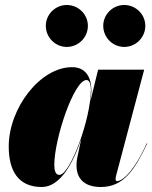

<svg xmlns="http://www.w3.org/2000/svg" viewBox="-20 -739 610 769"><path d="M393.5 -635.5C393.5 -589 431.5 -551 477.5 -551C524 -551 562 -589 562 -635.5C562 -681.5 524 -719 477.5 -719C431.5 -719 393.5 -681.5 393.5 -635.5ZM163.5 -635.5C163.5 -589 201.5 -551 247.5 -551C294 -551 332 -589 332 -635.5C332 -681.5 294 -719 247.5 -719C201.5 -719 163.5 -681.5 163.5 -635.5ZM346 -376C346 -428 324.5 -470 268.5 -470C140.5 -470 15 -305.5 15 -152.5C15 -55 53 10 147.5 10C221 10 273 -85.5 305.5 -183L290 -110C288.5 -103 286.5 -92.5 286.5 -76C286.5 -26 315.5 10 384 10C475.5 10 519.5 -59.5 570 -164.5L568 -165C502.5 -23 457 -13.5 449.5 -13.5C445.5 -13.5 443 -16 443 -21C443 -25.5 443.5 -30 445 -35.5L557.5 -460H373L342 -334C344.5 -352.5 346 -367 346 -376ZM344 -379C344 -264 261.5 -38.5 217.5 -38.5C202.5 -38.5 197.5 -56 197.5 -78.5C197.5 -183.5 276.5 -418.5 326.5 -418.5C336.5 -418.5 344 -406.5 344 -379ZM329.5 -268.5V-268C329.5 -268.5 329.5 -268.5 329.5 -269Z"/></svg>

Font: Bodoni* 96pt Fatface
Style: Italic
Weight: 900
Italic angle: -13°
Version: Version 2.3